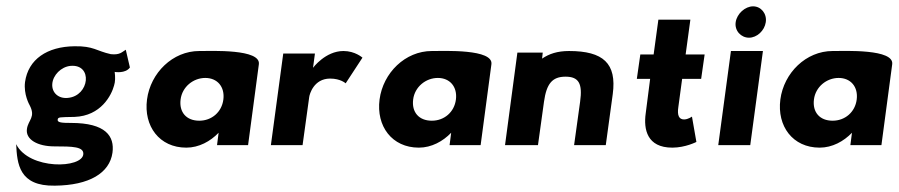

<svg xmlns="http://www.w3.org/2000/svg" viewBox="-20 -458 2839 606"><path d="M65 -51C60 -17 100 4 151 4C210 4 244 5 243 28C241 74 72 79 31 -3C34 59 40 130 153 128C262 127 326 88 335 24C342 -28 314 -70 204 -70C176 -70 161 -71 162 -80C163 -89 168 -88 215 -89C299 -92 332 -158 340 -188C344 -200 344 -215 342 -231C342 -231 376 -225 390 -245L377 -301C365 -294 359 -284 330 -287C284 -297 276 -313 215 -312C129 -311 69 -271 59 -199C54 -160 73 -127 73 -127C94 -88 69 -80 65 -51ZM145 -193C147 -221 173 -247 202 -250C274 -257 263 -155 194 -149C165 -146 143 -165 145 -193Z M550 -144C555 -184 590 -212 628 -212C666 -212 690 -184 685 -144C680 -104 648 -77 609 -77C568 -77 545 -104 550 -144ZM797 -255C804 -304 648 -297 609 -297C525 -297 455 -228 444 -144C433 -60 483 8 568 8C608 8 644 -12 670 -39L665 0H763Z M974 -289H874L835 0H935L956 -152C957 -160 970 -210 1022 -210C1055 -210 1071 -195 1071 -195L1124 -276C1124 -276 1101 -297 1064 -297C1007 -297 968 -244 968 -244Z M1284 -144C1289 -184 1324 -212 1362 -212C1400 -212 1424 -184 1419 -144C1414 -104 1382 -77 1343 -77C1302 -77 1279 -104 1284 -144ZM1531 -255C1538 -304 1382 -297 1343 -297C1259 -297 1189 -228 1178 -144C1167 -60 1217 8 1302 8C1342 8 1378 -12 1404 -39L1399 0H1497Z M1678 0 1697 -137C1705 -194 1723 -216 1765 -216C1807 -216 1819 -194 1811 -137L1792 0H1892L1914 -161C1927 -258 1884 -297 1776 -297C1739 -297 1713 -288 1691 -273L1693 -292H1613L1574 0Z M2043 -286H2001L1990 -209H2032L2018 -100C2011 -50 2022 8 2102 8C2143 8 2178 -10 2178 -10L2164 -90C2164 -90 2152 -81 2139 -81C2123 -81 2117 -94 2121 -120L2133 -209H2193L2204 -286H2144L2159 -396H2058Z M2302 -388C2298 -361 2319 -339 2344 -339C2369 -339 2393 -361 2397 -388C2401 -415 2382 -438 2357 -438C2332 -438 2306 -415 2302 -388ZM2247 0H2348L2388 -297H2287Z M2549 -144C2554 -184 2589 -212 2627 -212C2665 -212 2689 -184 2684 -144C2679 -104 2647 -77 2608 -77C2567 -77 2544 -104 2549 -144ZM2796 -255C2803 -304 2647 -297 2608 -297C2524 -297 2454 -228 2443 -144C2432 -60 2482 8 2567 8C2607 8 2643 -12 2669 -39L2664 0H2762Z"/></svg>

Font: Hussar Tani
Style: Kurs
Weight: 700
Foundry: Cannot Into Space Fonts
Version: Version 0.92